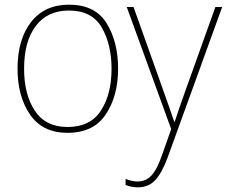

<svg xmlns="http://www.w3.org/2000/svg" viewBox="-20 -558 970 821"><path d="M485 -264Q485 -379 436 -458.5Q387 -538 275 -538Q171 -538 113 -464Q55 -390 55 -264Q55 -146 108.5 -68Q162 10 269 10Q380 10 432.5 -69Q485 -148 485 -264ZM83 -264Q83 -381 133 -447Q183 -513 275 -513Q373 -513 415 -440.5Q457 -368 457 -264Q457 -155 411.5 -85Q366 -15 269 -15Q175 -15 129 -84.5Q83 -154 83 -264ZM522 -528 712 -6 674 102Q652 166 628 192Q604 218 568 218Q545 218 517 207V233Q543 243 569 243Q616 243 644.5 211.5Q673 180 697 115L930 -528H901L772 -168Q756 -123 745 -91Q734 -59 727 -37H725Q712 -77 678 -172L551 -528Z"/></svg>

Font: Noto Sans Display Thin
Style: Regular
Weight: 250
Designer: Monotype Design Team
Foundry: Monotype Imaging Inc.
Version: Version 1.900